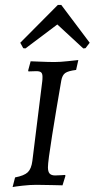

<svg xmlns="http://www.w3.org/2000/svg" viewBox="-20 -748 383 777"><path d="M174 -71Q174 -53 181 -45.5Q188 -38 203 -38Q217 -38 228 -39Q239 -40 243 -40L245 -37L233 2Q222 2 190.5 1Q159 0 127 0Q101 0 70.5 3.5Q40 7 31 9L41 -30Q78 -37 92.5 -51Q107 -65 111 -97L151 -419Q152 -426 152 -437Q152 -450 146.5 -455Q141 -460 127 -460L95 -459L94 -463L104 -500Q108 -500 142.5 -498.5Q177 -497 201 -497Q223 -497 255 -500.5Q287 -504 297 -505L288 -465Q256 -461 244 -452.5Q232 -444 228 -422Q208 -307 191 -200.5Q174 -94 174 -71ZM214 -728H228L343 -575L326 -553L317 -552L212 -649L83 -552L74 -553L62 -575Z"/></svg>

Font: Alegreya SC
Style: Italic
Weight: 400
Italic angle: -7°
Designer: Juan Pablo del Peral
Foundry: Huerta Tipografica
Version: Version 2.007; ttfautohint (v1.6)